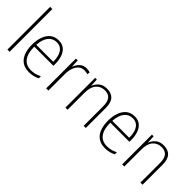

<svg xmlns="http://www.w3.org/2000/svg" viewBox="75 -1581 2413 2413"><g transform="rotate(45 1281.0 -375.0)"><path d="M121 0H82V-760H121Z M457 -539Q520 -539 559 -506.5Q598 -474 616.5 -419Q635 -364 635 -297V-265H295Q294 -149 339.5 -87Q385 -25 473 -25Q513 -25 545 -33Q577 -41 616 -61V-23Q583 -7 548.5 1.5Q514 10 472 10Q398 10 350 -24Q302 -58 279 -119Q256 -180 256 -262Q256 -341 278.5 -404Q301 -467 345.5 -503Q390 -539 457 -539ZM457 -505Q388 -505 345.5 -453Q303 -401 296 -299H597Q598 -358 583 -405Q568 -452 537 -478.5Q506 -505 457 -505Z M952 -538Q988 -538 1017 -528L1010 -492Q996 -496 981.5 -498.5Q967 -501 951 -501Q904 -501 873 -472.5Q842 -444 825.5 -395.5Q809 -347 810 -288V0H771V-529H803L808 -424H810Q825 -468 860 -503Q895 -538 952 -538Z M1316 -539Q1393 -539 1434 -495Q1475 -451 1475 -356V0H1437V-351Q1437 -431 1404.5 -468Q1372 -505 1313 -505Q1239 -505 1195 -454Q1151 -403 1151 -300V0H1113V-529H1143L1148 -426H1151Q1167 -470 1207 -504.5Q1247 -539 1316 -539Z M1808 -539Q1871 -539 1910 -506.5Q1949 -474 1967.5 -419Q1986 -364 1986 -297V-265H1646Q1645 -149 1690.5 -87Q1736 -25 1824 -25Q1864 -25 1896 -33Q1928 -41 1967 -61V-23Q1934 -7 1899.5 1.5Q1865 10 1823 10Q1749 10 1701 -24Q1653 -58 1630 -119Q1607 -180 1607 -262Q1607 -341 1629.5 -404Q1652 -467 1696.5 -503Q1741 -539 1808 -539ZM1808 -505Q1739 -505 1696.5 -453Q1654 -401 1647 -299H1948Q1949 -358 1934 -405Q1919 -452 1888 -478.5Q1857 -505 1808 -505Z M2325 -539Q2402 -539 2443 -495Q2484 -451 2484 -356V0H2446V-351Q2446 -431 2413.5 -468Q2381 -505 2322 -505Q2248 -505 2204 -454Q2160 -403 2160 -300V0H2122V-529H2152L2157 -426H2160Q2176 -470 2216 -504.5Q2256 -539 2325 -539Z"/></g></svg>

Font: Noto Sans Ethiopic SemiCondensed ExtraLight
Style: Regular
Weight: 200
Width: 4
Designer: Monotype Design Team
Foundry: Monotype Imaging Inc.
Version: Version 2.102; ttfautohint (v1.8.4.7-5d5b)